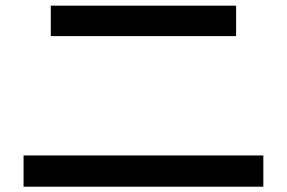

<svg xmlns="http://www.w3.org/2000/svg" viewBox="-20 -708 1040 696"><path d="M65.4 -31.2V-144.5H934.6V-31.2ZM164.1 -577.1V-687.5H835.9V-577.1Z"/></svg>

Font: GenEi M Gothic v2 Medium
Style: Regular
Weight: 500
Version: Version 2.0